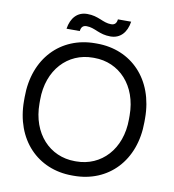

<svg xmlns="http://www.w3.org/2000/svg" viewBox="-93 -937 929 1027"><g transform="rotate(10 372.0 -423.5)"><path d="M372 -840C349 -849 329 -856 298 -856C245 -856 211 -819 202 -759H274C276 -778 284 -791 306 -791C328 -791 347 -783 366 -775C389 -766 409 -759 440 -759C493 -759 527 -796 536 -856H464C462 -837 454 -824 432 -824C410 -824 391 -832 372 -840ZM45 -340C45 -128 181 9 367 9H377C563 9 699 -128 699 -340V-360C699 -572 563 -709 377 -709H367C181 -709 45 -572 45 -360ZM129 -340V-360C129 -524 233 -631 368 -631H376C511 -631 615 -524 615 -360V-340C615 -176 511 -69 376 -69H368C233 -69 129 -176 129 -340Z"/></g></svg>

Font: Fixel Text Regular
Style: Regular
Weight: 400
Width: 4
Designer: AlfaBravo + MacPaw
Foundry: Kyrylo Tkachov, Marchela Mozhyna, Serhii Makarenko, Maria Weinstein, Zakhar Kryvoshyya
Version: Version 1.211